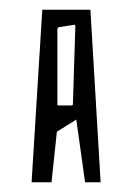

<svg xmlns="http://www.w3.org/2000/svg" viewBox="-20 -730 262 395"><path d="M187 -355H155L137 -484L97 -459L86 -355H45L67 -710H166ZM132 -679 101 -674Q98 -673 98 -669V-515Q98 -513 101 -513H127Q130 -513 130 -516L135 -676Q135 -679 132 -679Z"/></svg>

Font: Bahiana
Style: Regular
Weight: 400
Designer: Pablo Cosgaya & Dani Raskovsky
Foundry: Pablo Cosgaya & Dani Raskovsky
Version: Version 1.005